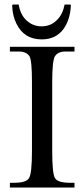

<svg xmlns="http://www.w3.org/2000/svg" viewBox="-20 -833 358 853"><path d="M295 -810Q292 -746 262 -704Q228 -658 165 -658Q87 -658 53 -728Q35 -764 34 -810L38 -813H63Q70 -770 95 -745Q124 -716 165 -716Q206 -716 234 -745Q259 -770 267 -813H292ZM24 -625H311V-604H270Q260 -604 256 -603Q234 -599 224 -583Q212 -563 212 -469V-162Q212 -63 224 -42Q236 -21 292 -21H311V0H24V-21H42Q98 -21 109 -42Q122 -63 122 -162V-469Q122 -565 111 -583Q101 -599 78 -603Q75 -604 64 -604H24Z"/></svg>

Font: New Athena Unicode
Style: Regular
Weight: 400
Designer: J. Rusten 1997; rev. by R. Hancock 2001, 2002, rev. by D. Mastronarde 2002-2021
Foundry: GreekKeys New Athena Unicode
Version: Version 5.008